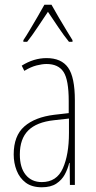

<svg xmlns="http://www.w3.org/2000/svg" viewBox="-20 -783 406 813"><path d="M177 -537Q240 -537 268.5 -496.5Q297 -456 297 -358V0H276L275 -93H273Q267 -68 254.5 -44.5Q242 -21 218.5 -5.5Q195 10 157 10Q115 10 89 -9.5Q63 -29 50.5 -61Q38 -93 38 -129Q38 -208 83 -247.5Q128 -287 210 -297L271 -304V-355Q271 -445 249 -478.5Q227 -512 177 -512Q159 -512 135 -506Q111 -500 83 -483L72 -505Q123 -537 177 -537ZM209 -274Q135 -266 99.5 -230.5Q64 -195 64 -129Q64 -73 89 -42.5Q114 -12 157 -12Q220 -12 246 -70Q272 -128 272 -220V-281ZM198 -763Q211 -740 229.5 -708Q248 -676 264.5 -649.5Q281 -623 287 -613V-606H272Q251 -632 227 -667.5Q203 -703 183 -733Q164 -705 139.5 -668Q115 -631 95 -606H79V-613Q90 -629 106 -656Q122 -683 139 -712Q156 -741 168 -763Z"/></svg>

Font: Noto Sans Thai Looped ExtraCondensed Thin
Style: Regular
Weight: 100
Width: 2
Designer: Sasikarn Vongin, Ben Mitchell
Foundry: The Fontpad Ltd
Version: Version 1.001; ttfautohint (v1.8.4.7-5d5b)